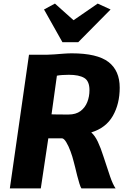

<svg xmlns="http://www.w3.org/2000/svg" viewBox="-20 -1053 696 1073"><path d="M35 0 142 -747H240Q257 -747 282.5 -749Q308 -751 334.5 -753Q361 -755 381 -755Q523 -755 586 -706.8Q649 -658.5 649 -563Q649 -472.5 610.5 -405.2Q572 -338 490 -313Q510.5 -295 526.8 -260.8Q543 -226.5 558 -179Q580.5 -109.5 595.5 -66Q610.5 -22.5 626 0H435Q430 -7 423.8 -27.2Q417.5 -47.5 411.2 -72.2Q405 -97 400 -118.2Q395 -139.5 392 -149Q385.5 -176.5 374.2 -207Q363 -237.5 350 -258.8Q337 -280 326 -280H250L208 0ZM363 -413Q404 -413 429.8 -432.2Q455.5 -451.5 467.8 -482.5Q480 -513.5 480 -549Q480 -600 450.8 -617.5Q421.5 -635 365 -635Q348 -635 328.8 -633.8Q309.5 -632.5 298 -630L268 -414Q281 -413.5 304.8 -413.2Q328.5 -413 363 -413ZM329 -817 226 -1000 287 -1033 391 -940 526 -1033 598 -1000 417 -817Z"/></svg>

Font: Merriweather Sans ExtraBold
Style: Italic
Weight: 800
Italic angle: -7.5°
Designer: Eben Sorkin
Foundry: Eben Sorkin
Version: Version 2.001; ttfautohint (v1.8.3)